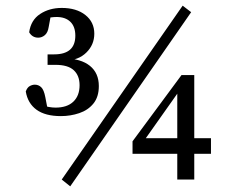

<svg xmlns="http://www.w3.org/2000/svg" viewBox="-20 -634 832 678"><path d="M228 24 198 0 625 -614 655 -591ZM148 -442H171Q246 -442 246 -508Q246 -540 228.5 -557Q211 -574 180 -574Q171 -574 159.5 -572.5Q148 -571 133 -567L161 -588L152 -539Q149 -519 138.5 -510Q128 -501 115 -501Q94 -501 83 -520Q89 -563 121.5 -584.5Q154 -606 198 -606Q250 -606 281.5 -581Q313 -556 313 -515Q313 -476 285 -448.5Q257 -421 214 -421L207 -428Q266 -427 297.5 -401.5Q329 -376 329 -330Q329 -292 310 -268.5Q291 -245 260 -234.5Q229 -224 195 -224Q140 -224 109 -246.5Q78 -269 71 -311Q76 -325 85 -330Q94 -335 103 -335Q116 -335 125.5 -326Q135 -317 140 -291L150 -239L126 -263Q154 -254 176 -254Q217 -254 239 -275Q261 -296 261 -333Q261 -367 240.5 -386Q220 -405 176 -405H148ZM448 -91V-135L621 -369H666V0H606V-323H620L485 -132L477 -146H725V-91Z"/></svg>

Font: Lisu Bosa Light
Style: Regular
Weight: 300
Designer: David Morse, Annie Olsen, Victor Gaultney, Frank Grießhammer (Latin)
Foundry: SIL International
Version: Version 2.000